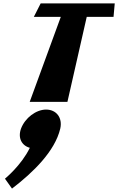

<svg xmlns="http://www.w3.org/2000/svg" viewBox="-20 -597 692 1125"><path d="M178.2 -498H336.2L154 0H375L488.2 -498H645.2L652.3 -577H218.3ZM250.1 45C310.1 45 347.8 93 333 157C301.8 289 174.8 413 50.3 508L9.1 450C9.1 450 105.1 372 154.8 269C106.8 256 83.7 211 103 157C126.8 93 192.1 45 250.1 45Z"/></svg>

Font: Hussar Milosc
Style: Obl
Weight: 700
Foundry: Cannot Into Space Fonts
Version: Version 1.02